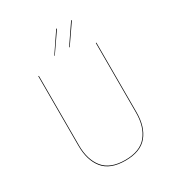

<svg xmlns="http://www.w3.org/2000/svg" viewBox="-205 -997 1044 1133"><g transform="rotate(-30 317.5 -430.5)"><path d="M515 -206Q515 -107 467.5 -49Q420 9 317 9Q213 9 166 -49Q119 -107 119 -206V-680H123V-206Q123 -109 169.5 -52Q216 5 317 5Q418 5 464.5 -52Q511 -109 511 -206V-680H515ZM355 -868 264 -736 261 -737 351 -870ZM456 -867 365 -735 362 -737 452 -869Z"/></g></svg>

Font: FiraGO Four
Style: Regular
Weight: 100
Designer: bBox Type
Foundry: bBox Type GmbH
Version: Version 1.001